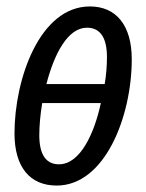

<svg xmlns="http://www.w3.org/2000/svg" viewBox="-20 -566 453 596"><path d="M156 10C306 10 389 -205 389 -382C389 -487 341 -546 259 -546C103 -546 25 -320 25 -152C25 -47 73 10 156 10ZM305 -305H124C149 -401 191 -480 250 -480C291 -480 312 -449 312 -389C312 -364 310 -334 305 -305ZM163 -56C123 -56 102 -86 102 -146C102 -175 105 -210 111 -246H293C274 -157 231 -56 163 -56Z"/></svg>

Font: Noto Sans ExtraCondensed
Style: Italic
Weight: 400
Width: 2
Italic angle: -12°
Designer: Monotype Design Team
Foundry: Monotype Imaging Inc.
Version: Version 2.013